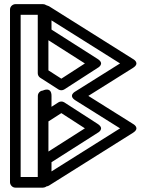

<svg xmlns="http://www.w3.org/2000/svg" viewBox="-20 -864 683 902"><path d="M210.1 -834.8 197.1 -839.7C192.9 -842.8 187.7 -844.5 182.4 -844.5H52C41.2 -844.5 27 -834.6 27 -819.5V-7.5C27 3.2 36.8 17.5 52 17.5H182.4C186.8 17.5 193.9 15.3 198.6 11.6C202.6 11.2 206.7 9.9 210.1 7.8L604.3 -239.9C641.6 -263.2 604.3 -282.2 604.3 -282.2L395 -413.5L604.3 -544.8C641.6 -568.1 604.3 -587.1 604.3 -587.1ZM207.4 -675 378.8 -565.9 268.2 -494.4 207.4 -533.5ZM207.5 -152.1 207.6 -293.8C207.6 -293.8 209.1 -294.6 210.3 -295.4L268.2 -332.6L378.8 -261.1ZM254.7 -383.3 221.9 -362.3 222 -413.4C222.2 -459.5 180.7 -438.4 180.7 -438.4C168.2 -437.5 157.8 -426.5 157.8 -413.6L157.7 -394.5L157.4 -32.5H77V-794.5H157.4V-519.8C157.4 -511.3 162.1 -503.1 168.9 -498.8L254.7 -443.7C263.3 -438.2 274.8 -439.2 281.7 -443.7L438.7 -545C438.7 -545 475.2 -563.8 438.6 -587.1L222 -725L221.9 -768.3L544 -566L334.6 -434.7C334.6 -434.7 297.4 -415.7 334.6 -392.3L544 -261L221.9 -58.7L222 -102L438.6 -239.9C438.6 -239.9 475.1 -258.4 438.7 -282L281.7 -383.3C273.2 -388.8 261.6 -387.8 254.7 -383.3Z"/></svg>

Font: Stormning Aesir
Style: Light
Weight: 400
Designer: Robert Jablonski, Mew Too
Foundry: Cannot Into Space Fonts
Version: Version 0.90